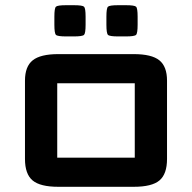

<svg xmlns="http://www.w3.org/2000/svg" viewBox="-20 -713 738 738"><path d="M76 -102V-403Q76 -457.5 105.8 -481.2Q135.5 -505 204 -505H494Q563 -505 592.5 -481.2Q622 -457.5 622 -403V-102Q622 -44 593 -19.5Q564 5 494 5H204Q134.5 5 105.2 -19.5Q76 -44 76 -102ZM200 -107Q200 -107 200 -107Q200 -107 200 -107H498Q498 -107 498 -107Q498 -107 498 -107V-393Q498 -393 498 -393Q498 -393 498 -393H200Q200 -393 200 -393Q200 -393 200 -393ZM189 -618V-649Q189 -681.5 195 -687.2Q201 -693 234 -693H264Q297 -693 303 -687.2Q309 -681.5 309 -649V-618Q309 -585 303 -579Q297 -573 264 -573H234Q201 -573 195 -579Q189 -585 189 -618ZM389 -618V-649Q389 -681.5 395 -687.2Q401 -693 434 -693H464Q497 -693 503 -687.2Q509 -681.5 509 -649V-618Q509 -585 503 -579Q497 -573 464 -573H434Q401 -573 395 -579Q389 -585 389 -618ZM181.5 -17.5V-97.5H516.5V-17.5Z"/></svg>

Font: Science Gothic
Style: Regular
Weight: 400
Designer: Thomas Phinney, Vassil Kateliev, Brandon Buerkle
Foundry: Font Detective LLC
Version: Version 1.018